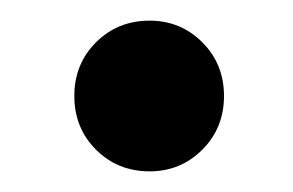

<svg xmlns="http://www.w3.org/2000/svg" viewBox="-20 -428 284 186"><path d="M52 -335Q52 -366 73 -387Q94 -408 125 -408Q155 -408 176 -387Q197 -366 197 -335Q197 -304 176 -283Q155 -262 125 -262Q94 -262 73 -283Q52 -304 52 -335Z"/></svg>

Font: Poppins-tnum Medium
Style: Regular
Weight: 500
Designer: Ninad Kale (Devanagari), Jonny Pinhorn (Latin)
Foundry: Indian Type Foundry
Version: Version 4.004